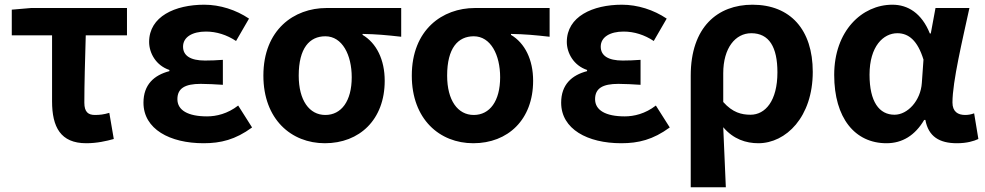

<svg xmlns="http://www.w3.org/2000/svg" viewBox="-20 -594 4180 815"><path d="M346 14C391 14 431 5 463 -4L444 -115C421 -108 403 -106 383 -106C355 -106 338 -118 338 -158C338 -236 341 -340 344 -444H519V-560H112L30 -553V-444H201V-164C201 -55 237 14 346 14Z M844 14C917 14 979 -1 1050 -53L991 -146C946 -111 898 -100 859 -100C778 -100 733 -126 733 -173C733 -219 765 -238 832 -238C862 -238 893 -236 926 -234V-340C900 -338 873 -337 850 -337C788 -337 757 -358 757 -396C757 -437 797 -460 854 -460C899 -460 943 -446 982 -420L1037 -515C982 -552 914 -574 847 -574C723 -574 613 -524 613 -416C613 -369 642 -316 699 -297V-292C634 -275 589 -235 589 -158C589 -46 701 14 844 14Z M1359 14C1506 14 1613 -86 1613 -251C1613 -341 1578 -411 1519 -446V-450C1578 -449 1621 -445 1683 -438V-560H1366C1228 -560 1098 -468 1098 -273C1098 -88 1216 14 1359 14ZM1361 -106C1293 -106 1248 -168 1248 -273C1248 -390 1294 -440 1361 -440C1433 -440 1473 -361 1473 -266C1473 -165 1429 -106 1361 -106Z M1989 14C2136 14 2243 -86 2243 -251C2243 -341 2208 -411 2149 -446V-450C2208 -449 2251 -445 2313 -438V-560H1996C1858 -560 1728 -468 1728 -273C1728 -88 1846 14 1989 14ZM1991 -106C1923 -106 1878 -168 1878 -273C1878 -390 1924 -440 1991 -440C2063 -440 2103 -361 2103 -266C2103 -165 2059 -106 1991 -106Z M2617 14C2690 14 2752 -1 2823 -53L2764 -146C2719 -111 2671 -100 2632 -100C2551 -100 2506 -126 2506 -173C2506 -219 2538 -238 2605 -238C2635 -238 2666 -236 2699 -234V-340C2673 -338 2646 -337 2623 -337C2561 -337 2530 -358 2530 -396C2530 -437 2570 -460 2627 -460C2672 -460 2716 -446 2755 -420L2810 -515C2755 -552 2687 -574 2620 -574C2496 -574 2386 -524 2386 -416C2386 -369 2415 -316 2472 -297V-292C2407 -275 2362 -235 2362 -158C2362 -46 2474 14 2617 14Z M2912 201H3061C3057 114 3054 36 3050 -54C3093 -3 3147 14 3199 14C3316 14 3430 -97 3430 -289C3430 -468 3335 -574 3174 -574C3026 -574 2912 -479 2912 -273ZM3166 -107C3128 -107 3090 -116 3050 -161V-283C3050 -391 3102 -453 3169 -453C3245 -453 3280 -394 3280 -287C3280 -165 3228 -107 3166 -107Z M3743 14C3810 14 3864 -19 3903 -85H3908C3921 -14 3968 14 4042 14C4084 14 4114 5 4133 -4L4115 -113C4102 -108 4089 -106 4077 -106C4046 -106 4023 -120 4023 -159C4023 -248 4066 -426 4095 -560H3951L3931 -452H3927C3892 -539 3833 -574 3768 -574C3639 -574 3521 -463 3521 -276C3521 -93 3609 14 3743 14ZM3777 -107C3712 -107 3671 -162 3671 -277C3671 -398 3730 -453 3789 -453C3837 -453 3875 -422 3900 -341L3893 -242C3888 -167 3833 -107 3777 -107Z"/></svg>

Font: Noto Sans CJK TC
Style: Bold
Weight: 700
Designer: Ryoko NISHIZUKA 西塚涼子 (kana, bopomofo & ideographs); Paul D. Hunt (Latin, Greek & Cyrillic); Sandoll Communications 산돌커뮤니
Foundry: Adobe
Version: Version 2.004;hotconv 1.0.118;makeotfexe 2.5.65603